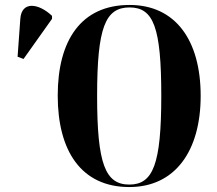

<svg xmlns="http://www.w3.org/2000/svg" viewBox="-20 -745 875 775"><path d="M502 10C687 10 790 -136 790 -358C790 -583 688 -725 503 -725C307 -725 213 -582 213 -359C213 -137 307 10 502 10ZM75 -507 190 -669V-681C135 -733 67 -741 62 -669L51 -516ZM502 0C405 0 372 -83 372 -358C372 -634 405 -715 503 -715C600 -715 631 -634 631 -358C631 -82 598 0 502 0Z"/></svg>

Font: Noto Serif Display ExtraCondensed ExtraBold
Style: Regular
Weight: 800
Width: 2
Designer: Monotype Design Team
Foundry: Monotype Imaging Inc.
Version: Version 2.009